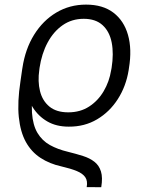

<svg xmlns="http://www.w3.org/2000/svg" viewBox="-20 -573 646 825"><path d="M415 231.4 352.5 231Q357.4 204.6 346.4 188.5Q335.4 172.4 309.8 161.9Q284.2 151.4 244.1 142.1Q192.9 130.9 153.8 105.2Q114.7 79.6 91.1 36.9Q67.4 -5.9 60.8 -70.1Q54.2 -134.3 67.9 -223.6L75.7 -277.8L137.2 -272.9L129.9 -223.1Q113.8 -142.6 117.4 -88.9Q121.1 -35.2 141.1 -1.7Q161.1 31.7 194.6 50.3Q228 68.8 271.5 79.1Q307.1 87.9 336.4 97.2Q365.7 106.4 385.7 122.1Q405.8 137.7 413.8 163.8Q421.9 189.9 415 231.4ZM275.4 -28.8Q221.7 -28.8 183.1 -51.3Q144.5 -73.7 120.4 -112.3Q96.2 -150.9 85.4 -198.7Q83.5 -211.9 80.1 -223.9Q76.7 -235.8 75 -247.6Q73.2 -259.3 74.7 -270.5L76.2 -280.3Q88.4 -362.3 126.5 -423.6Q164.6 -484.9 221.9 -519Q279.3 -553.2 349.6 -553.2Q421.9 -553.2 467.3 -518.6Q512.7 -483.9 530 -422.9Q547.4 -361.8 534.2 -281.2L532.7 -271Q521.5 -202.1 486.3 -147.2Q451.2 -92.3 397.2 -60.3Q343.3 -28.3 275.4 -28.8ZM273.4 -90.3Q324.7 -90.3 363 -115.2Q401.4 -140.1 425.5 -181.2Q449.7 -222.2 457.5 -271L459.5 -281.2Q469.2 -342.3 460 -389.9Q450.7 -437.5 420.9 -464.8Q391.1 -492.2 339.8 -492.2Q288.6 -492.2 249.3 -464.8Q210 -437.5 184.6 -390.1Q159.2 -342.8 149.9 -281.2L148.9 -272.9Q141.6 -223.1 151.9 -181.6Q162.1 -140.1 192.1 -115.2Q222.2 -90.3 273.4 -90.3Z"/></svg>

Font: Inter 18pt Light
Style: Italic
Weight: 300
Italic angle: -9.3988°
Designer: Rasmus Andersson
Foundry: rsms
Version: Version 4.001;git-66647c0bb